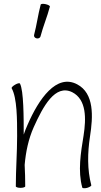

<svg xmlns="http://www.w3.org/2000/svg" viewBox="-20 -990 537 1020"><path d="M195 -796C209 -850 231 -901 245 -955C246 -959 236 -965 222 -968C209 -971 197 -970 196 -965C182 -912 175 -857 161 -804C159 -796 165 -788 175 -786C184 -784 193 -789 195 -796ZM42 -521C71 -470 71 -354 71 -267C71 -178 64 -89 64 0C64 4 75 8 89 8C103 8 114 4 114 0C114 -38 113 -76 111 -114C117 -183 131 -251 159 -314C209 -425 273 -545 364 -500C440 -461 438 -360 424 -270C409 -178 393 -81 417 6C418 11 430 11 443 8C456 4 466 -2 465 -6C443 -90 445 -178 458 -264C475 -372 481 -494 390 -542C280 -600 186 -465 126 -326C118 -309 112 -292 106 -275C106 -362 106 -510 86 -546C83 -550 72 -547 60 -540C48 -533 40 -525 42 -521Z"/></svg>

Font: Nupuram Condensed Thin
Style: Regular
Weight: 100
Width: 3
Designer: Santhosh Thottingal (santhosh.thottingal@gmail.com)
Foundry: SMC
Version: Version 1.000